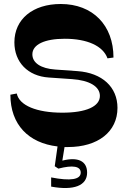

<svg xmlns="http://www.w3.org/2000/svg" viewBox="-20 -728 644 961"><path d="M320 8C471 8 568 -69 568 -188C568 -292 492 -363 368 -372L256 -380C185 -385 142 -413 142 -456C142 -505 203 -534 304 -534C417 -534 496 -498 518 -436L548 -440C548 -602 444 -708 284 -708C144 -708 52 -632 52 -516C52 -417 119 -347 224 -340L340 -332C428 -326 480 -295 480 -248C480 -195 411 -164 292 -164C164 -164 76 -200 64 -260L32 -254C32 -105 122 -12 268 5L254 104L272 116C345 97 384 104 384 136C384 171 333 179 236 160V206C350 227 416 201 416 136C416 78 370 56 292 76L303 8Z"/></svg>

Font: Ribes
Style: Bold
Weight: 900
Designer: Luigi Gorlero
Foundry: Collletttivo
Version: Version 2.100;Glyphs 3.1.2 (3151)